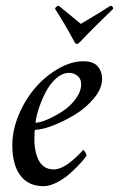

<svg xmlns="http://www.w3.org/2000/svg" viewBox="-20 -636 410 662"><path d="M245.1 -484.4Q240.2 -484.4 236.3 -492.2Q205.1 -550.8 169.9 -605.5Q170.4 -609.9 174.6 -613Q178.7 -616.2 182.6 -616.2L258.8 -553.7Q323.2 -591.8 361.3 -616.2Q365.2 -616.2 367.9 -613Q370.6 -609.9 370.1 -605.5Q300.3 -538.6 256.8 -492.2Q249 -484.4 245.1 -484.4ZM267.6 -424.8Q301.8 -424.8 316.9 -407.2Q332 -389.6 332 -364.3Q332 -331.1 304.4 -297.6Q276.9 -264.2 238.8 -241Q200.7 -217.8 162.4 -203.1Q124 -188.5 100.6 -188.5Q98.6 -182.6 98.6 -157.2Q98.6 -109.4 115 -80.6Q131.3 -51.8 166 -51.8Q173.8 -51.8 182.9 -54.7Q191.9 -57.6 200 -62Q208 -66.4 216.6 -72.5Q225.1 -78.6 231.7 -84.5Q238.3 -90.3 245.1 -96.7Q252 -103 255.9 -107.4Q259.8 -111.3 263.2 -115.2L266.6 -119.1Q269 -119.1 273.7 -111.6Q278.3 -104 278.3 -99.6Q272.5 -89.8 257.8 -73.7Q243.2 -57.6 222.7 -39.1Q202.1 -20.5 176.8 -7.3Q151.4 5.9 129.9 5.9Q78.1 5.9 50.3 -30.8Q22.5 -67.4 22.5 -135.7Q22.5 -188 45.2 -241.5Q67.9 -294.9 102.8 -334.7Q137.7 -374.5 181.9 -399.7Q226.1 -424.8 267.6 -424.8ZM102.5 -212.9Q117.7 -212.9 143.3 -223.9Q168.9 -234.9 195.3 -252Q221.7 -269 240.7 -294.7Q259.8 -320.3 259.8 -345.7Q259.8 -364.3 247.1 -374.5Q234.4 -384.8 218.8 -384.8Q194.8 -384.8 173.1 -365.2Q151.4 -345.7 137 -317.4Q122.6 -289.1 113.5 -261.2Q104.5 -233.4 102.5 -212.9Z"/></svg>

Font: Amiri
Style: Slanted
Weight: 400
Italic angle: 9°
Designer: Khaled Hosny
Version: Version 000.107